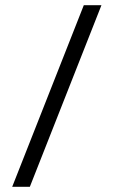

<svg xmlns="http://www.w3.org/2000/svg" viewBox="-20 -720 446 740"><path d="M371 -700H303L27 0H95Z"/></svg>

Font: Bebas Neue Regular two
Style: Regular2
Weight: 400
Designer: Ryoichi Tsunekawa & LGV (GE)
Foundry: Free Software Foundation, Inc.
Version: Version 1.003 August 13, 2016